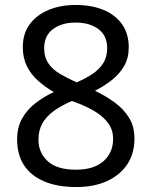

<svg xmlns="http://www.w3.org/2000/svg" viewBox="-20 -744 612 774"><path d="M285 -724Q348 -724 396 -704.5Q444 -685 471.5 -647Q499 -609 499 -553Q499 -510 480.5 -478Q462 -446 431 -421.5Q400 -397 363 -378Q407 -357 443 -330.5Q479 -304 500.5 -269Q522 -234 522 -185Q522 -125 493 -81.5Q464 -38 411.5 -14Q359 10 288 10Q211 10 157.5 -13Q104 -36 76.5 -78.5Q49 -121 49 -182Q49 -231 69.5 -267Q90 -303 124 -329Q158 -355 197 -373Q162 -393 133.5 -418.5Q105 -444 88.5 -477Q72 -510 72 -554Q72 -609 100 -646.5Q128 -684 176 -704Q224 -724 285 -724ZM135 -181Q135 -129 172 -94.5Q209 -60 286 -60Q359 -60 397.5 -94.5Q436 -129 436 -184Q436 -219 417.5 -245.5Q399 -272 365.5 -293Q332 -314 286 -331L270 -337Q226 -318 196 -296Q166 -274 150.5 -246Q135 -218 135 -181ZM284 -653Q229 -653 193.5 -626.5Q158 -600 158 -550Q158 -513 175.5 -488Q193 -463 223 -445.5Q253 -428 289 -412Q324 -427 351.5 -445Q379 -463 395.5 -488.5Q412 -514 412 -550Q412 -600 377 -626.5Q342 -653 284 -653Z"/></svg>

Font: lguzrati05
Style: Book
Weight: 400
Designer: Jelle Bosma - Monotype Design Team, Universal Thirst
Foundry: Monotype Imaging Inc.
Version: Version 2.106